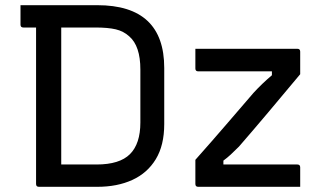

<svg xmlns="http://www.w3.org/2000/svg" viewBox="-20 -720 1290 740"><path d="M355 -700Q613 -700 613 -458V-242Q613 -160 580.5 -106.5Q548 -53 490 -26.5Q432 0 355 0H130Q119 0 119 -11V-614H70Q59 -614 59 -625V-700ZM216 -86H352Q441 -86 481 -126Q521 -166 521 -248V-452Q521 -543 478 -580Q456 -600 426 -607Q396 -614 347 -614H216ZM733 -532H1126Q1137 -532 1137 -521V-434Q1072 -356 1013 -286Q954 -216 901 -155Q883 -137 869.5 -124.5Q856 -112 841 -101V-86H1126Q1137 -86 1137 -75V0H744Q733 0 733 -11V-104Q797 -176 852 -240Q907 -304 957 -362Q990 -398 1028 -430V-445H744Q733 -445 733 -456Z"/></svg>

Font: Recursive Sn Lnr St
Style: Regular
Weight: 400
Version: Version 1.079;hotconv 1.0.112;makeotfexe 2.5.65598; ttfautoh